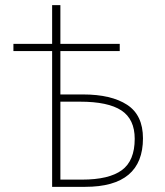

<svg xmlns="http://www.w3.org/2000/svg" viewBox="-20 -724 640 744"><path d="M182 0V-526H32V-554H182V-704H214V-554H444V-526H214V-358H302Q411 -358 472.5 -318Q534 -278 534 -188Q534 0 310 0ZM214 -28H298Q402 -28 452 -64.5Q502 -101 502 -186Q502 -262 450.5 -296Q399 -330 290 -330H214Z"/></svg>

Font: Source Code Pro ExtraLight
Style: Regular
Weight: 200
Monospace: yes
Designer: Paul D. Hunt, Teo Tuominen
Foundry: Adobe Systems Incorporated
Version: Version 2.030;PS 1.000;hotconv 16.6.51;makeotf.lib2.5.65220